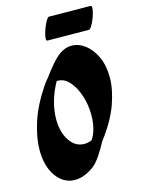

<svg xmlns="http://www.w3.org/2000/svg" viewBox="-130 -956 760 1032"><g transform="rotate(-15 249.5 -440.0)"><path d="M263 -38Q208 2 157 2Q116 2 83.5 -23Q51 -48 32 -93.5Q13 -139 13 -201Q13 -268 39 -351Q65 -434 126 -526Q141 -549 159 -569Q180 -599 208.5 -632Q237 -665 260 -680Q291 -700 323 -700Q363 -700 398.5 -673Q434 -646 456.5 -597.5Q479 -549 479 -482Q479 -416 450.5 -335.5Q422 -255 354 -165Q351 -161 349 -158Q333 -126 309 -90.5Q285 -55 263 -38ZM142 -340Q142 -267 173.5 -219.5Q205 -172 255 -172Q276 -172 297 -181Q315 -208 323 -242.5Q331 -277 331 -314Q331 -369 314.5 -420Q298 -471 269.5 -504Q241 -537 204 -537Q201 -537 198 -537Q169 -485 155.5 -434.5Q142 -384 142 -340ZM248 -882 479 -880Q485 -880 485 -868Q485 -857 480 -838.5Q475 -820 467 -801.5Q459 -783 451 -770.5Q443 -758 437 -758L206 -760Q200 -760 200 -771Q200 -783 205 -801.5Q210 -820 218 -838.5Q226 -857 234 -869.5Q242 -882 248 -882Z"/></g></svg>

Font: Ga Maamli
Style: Regular
Weight: 400
Designer: Afotey Clement Nii Odai, Ama Asantewa Diaka, David Abbey-Thompson
Foundry: Sorkin Type Co.
Version: Version 1.000; ttfautohint (v1.8.4.7-5d5b)